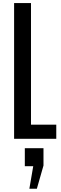

<svg xmlns="http://www.w3.org/2000/svg" viewBox="-20 -879 385 1216"><path d="M69.3 0V-859.4H176.3V-89.4H336.4V0ZM166 316.4 190.4 173.8H137.2V59.6H255.4V169.4L213.4 316.4Z"/></svg>

Font: Antonio Medium
Style: Regular
Weight: 500
Designer: Vernon Adams
Foundry: Vernon Adams
Version: Version 1.002